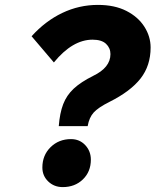

<svg xmlns="http://www.w3.org/2000/svg" viewBox="-20 -751 635 784"><path d="M338 -236H220Q224 -289 238 -325.5Q252 -362 281 -389Q310 -416 360 -441Q431 -475 431 -530Q431 -555 413 -572Q395 -589 358 -589Q276 -589 200 -496L109 -603Q165 -665 234 -698Q303 -731 380 -731Q448 -731 496 -706.5Q544 -682 569.5 -642Q595 -602 595 -557Q595 -483 554 -430.5Q513 -378 427 -335Q381 -312 362.5 -291.5Q344 -271 338 -236ZM153 -67Q153 -117 186.5 -150Q220 -183 270 -183Q305 -183 328 -158.5Q351 -134 351 -99Q351 -50 318.5 -18.5Q286 13 236 13Q201 13 177 -10Q153 -33 153 -67Z"/></svg>

Font: Wix Madefor Text ExtraBold
Style: Italic
Weight: 800
Italic angle: -12°
Designer: Dalton Maag Ltd
Foundry: Dalton Maag Ltd
Version: Version 3.100